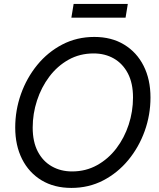

<svg xmlns="http://www.w3.org/2000/svg" viewBox="-20 -923 790 955"><path d="M335 11.7Q249.5 11.7 186.8 -26.1Q124 -64 89.8 -131.8Q55.7 -199.7 55.7 -288.6Q55.7 -374.5 84.2 -455.1Q112.8 -535.6 165.3 -599.9Q217.8 -664.1 290 -701.7Q362.3 -739.3 449.2 -739.3Q534.7 -739.3 597.4 -701.2Q660.2 -663.1 694.3 -595.5Q728.5 -527.8 728.5 -438Q728.5 -351.6 699.7 -271.2Q670.9 -190.9 618.2 -127Q565.4 -63 493.4 -25.6Q421.4 11.7 335 11.7ZM338.4 -70.3Q406.7 -70.3 462.6 -101.3Q518.6 -132.3 558.6 -184.8Q598.6 -237.3 620.1 -303Q641.6 -368.7 641.6 -438Q641.6 -509.3 616 -558.1Q590.3 -606.9 546.1 -632.1Q502 -657.2 445.8 -657.2Q377 -657.2 321 -626Q265.1 -594.7 225.3 -541.7Q185.5 -488.8 164.1 -423.1Q142.6 -357.4 142.6 -288.6Q142.6 -217.8 168 -169.2Q193.4 -120.6 237.8 -95.5Q282.2 -70.3 338.4 -70.3ZM615.7 -903.3 604.5 -835H335L346.2 -903.3Z"/></svg>

Font: Inter Display
Style: Italic
Weight: 400
Italic angle: -9.39999°
Designer: Rasmus Andersson
Foundry: rsms
Version: Version 4.000;git-a52131595